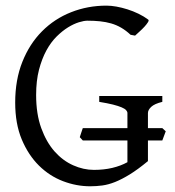

<svg xmlns="http://www.w3.org/2000/svg" viewBox="-20 -650 623 685"><path d="M508.8 -580.1Q512.2 -577.6 507.8 -570.6Q503.4 -563.5 495.4 -554.7Q487.3 -545.9 477.8 -537.4Q468.3 -528.8 461.9 -522.9L445.8 -525.9Q429.7 -541 412.6 -551Q395.5 -561 376.7 -566.4Q357.9 -571.8 336.9 -574Q315.9 -576.2 292 -576.2Q279.8 -576.2 261.5 -570.6Q243.2 -564.9 222.9 -552.5Q202.6 -540 182.1 -519.8Q161.6 -499.5 145.5 -470Q129.4 -440.4 119.1 -401.1Q108.9 -361.8 108.9 -311Q108.9 -243.2 127.2 -192.9Q145.5 -142.6 174.8 -109.6Q204.1 -76.7 241 -60.3Q277.8 -43.9 314.9 -43.9Q350.6 -43.9 380.6 -51Q410.6 -58.1 434.6 -71.3V-148.9H275.4L264.6 -160.6Q267.1 -168 269.8 -176.5Q272.5 -185.1 275.4 -192.9H434.6V-246.6Q434.6 -252 429.9 -257.1Q425.3 -262.2 413.8 -267.1Q402.3 -272 383.1 -276.9Q363.8 -281.7 334 -286.6V-307.6H559.1V-286.6Q531.2 -279.8 519.5 -268.8Q507.8 -257.8 507.8 -246.6V-192.9H559.1L571.3 -181.6L559.1 -148.9H507.8V-75.2Q471.7 -45.4 443.1 -27.8Q414.6 -10.3 390.6 -0.7Q366.7 8.8 345.2 11.7Q323.7 14.6 301.8 14.6Q252.4 14.6 204.6 -3.7Q156.7 -22 118.9 -59.3Q81.1 -96.7 57.6 -152.6Q34.2 -208.5 34.2 -284.2Q34.2 -365.2 59.8 -429.4Q85.4 -493.7 129.9 -538.3Q174.3 -583 233.6 -606.4Q293 -629.9 359.9 -629.9Q376 -629.9 395.3 -626.5Q414.6 -623 434.6 -616.7Q454.6 -610.4 473.9 -601.1Q493.2 -591.8 508.8 -580.1Z"/></svg>

Font: Akkhara
Style: Regular
Weight: 400
Designer: J. Victor Gaultney
Version: Version 1.00 June 13, 2006, initial release